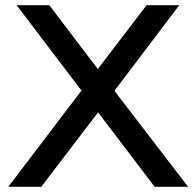

<svg xmlns="http://www.w3.org/2000/svg" viewBox="-20 -720 755 740"><path d="M705 0H576L358 -287L139 0H12L294 -371L44 -700H170L357 -454L545 -700H671L421 -370Z"/></svg>

Font: Railway
Style: Regular
Weight: 400
Version: 1.000